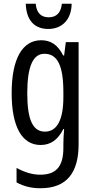

<svg xmlns="http://www.w3.org/2000/svg" viewBox="-20 -761 502 1021"><path d="M361 -741H309C304 -692 279 -669 239 -669C198 -669 174 -693 170 -741H117C120 -652 164 -607 237 -607C311 -607 360 -658 361 -741ZM199 -547C101 -547 42 -452 42 -266C42 -85 98 10 196 10C250 10 288 -18 317 -75H321C318 -43 317 -13 317 9V25C317 129 275 168 193 168C153 168 113 156 68 132V209C107 230 146 240 195 240C337 240 398 155 398 6V-537H330L321 -466H316C287 -523 250 -547 199 -547ZM216 -475C286 -475 317 -412 317 -270V-245C317 -123 283 -61 219 -61C155 -61 125 -123 125 -265C125 -402 153 -475 216 -475Z"/></svg>

Font: Noto Sans Arabic UI XCn
Style: Regular
Weight: 400
Width: 2
Designer: Monotype Design Team, Nadine Chahine and Nizar Qandah
Foundry: Monotype Imaging Inc.
Version: Version 2.010